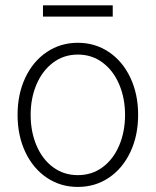

<svg xmlns="http://www.w3.org/2000/svg" viewBox="-20 -701 593 731"><path d="M46.9 -263.7Q46.9 -342.8 76.4 -405.3Q106 -467.8 158.2 -502.9Q210.4 -538.1 276.4 -538.1Q342.3 -538.1 394.5 -502.9Q446.8 -467.8 476.3 -405.3Q505.9 -342.8 505.9 -263.7Q505.9 -184.6 476.3 -122.1Q446.8 -59.6 394.5 -24.4Q342.3 10.7 276.4 10.7Q210.4 10.7 158.2 -24.4Q106 -59.6 76.4 -122.1Q46.9 -184.6 46.9 -263.7ZM456.1 -263.7Q456.1 -327.1 433.8 -379.6Q411.6 -432.1 370.8 -462.6Q330.1 -493.2 276.4 -493.2Q222.7 -493.2 181.9 -462.4Q141.1 -431.6 118.9 -379.4Q96.7 -327.1 96.7 -263.7Q96.7 -199.7 118.9 -147.2Q141.1 -94.7 181.9 -64.5Q222.7 -34.2 276.4 -34.2Q330.1 -34.2 370.8 -64.5Q411.6 -94.7 433.8 -147.2Q456.1 -199.7 456.1 -263.7ZM409.2 -637.7H143.6V-680.7H409.2Z"/></svg>

Font: Pretendard ExtraLight
Style: Regular
Weight: 200
Designer: Base glyphs from Inter by Rasmus Andersson; Hangeul glyphs from Noto Sans CJK(Source Han Sans) by Jang Soo-young and Kan
Foundry: Kil Hyung-jin
Version: Version 1.309